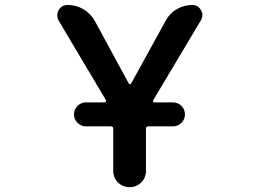

<svg xmlns="http://www.w3.org/2000/svg" viewBox="-20 -775 1040 774"><path d="M436.5 -85.9V-255.9Q436.5 -265.6 426.8 -265.6H327.1Q306.6 -265.6 292.5 -279.8Q278.3 -293.9 278.3 -314Q278.3 -334 292.5 -348.1Q306.6 -362.3 327.1 -362.3H402.3Q405.3 -362.3 406.7 -365.2Q408.2 -368.2 407.2 -371.1L216.8 -691.4Q210.9 -702.1 210.9 -712.9Q210.9 -723.6 216.8 -734.4Q228.5 -754.9 252.9 -754.9Q287.1 -754.9 316.4 -737.8Q345.7 -720.7 362.3 -690.4L499 -438.5Q501 -435.5 503.9 -435.5Q506.8 -435.5 508.8 -438.5L648.4 -692.4Q664.1 -721.7 692.9 -738.3Q721.7 -754.9 754.9 -754.9Q778.3 -754.9 790 -734.4Q795.9 -724.6 795.9 -714.8Q795.9 -704.1 790 -693.4L597.7 -371.1Q595.7 -368.2 597.2 -365.2Q598.6 -362.3 601.6 -362.3H676.8Q697.3 -362.3 711.4 -348.1Q725.6 -334 725.6 -314Q725.6 -293.9 711.4 -279.8Q697.3 -265.6 676.8 -265.6H578.1Q568.4 -265.6 568.4 -255.9V-85.9Q568.4 -58.6 549.3 -39.6Q530.3 -20.5 502.4 -20.5Q474.6 -20.5 455.6 -39.6Q436.5 -58.6 436.5 -85.9Z"/></svg>

Font: Rounded-X Mgen+ 1m medium
Style: Regular
Weight: 500
Designer: [Source Han Sans]
Ryoko NISHIZUKA  (kana & ideographs); Paul D. Hunt (Latin, Greek & Cyrillic); Wenlong ZHANG  (bopomofo
Version: Version 1.059.20150602